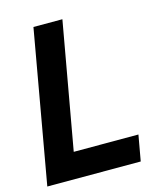

<svg xmlns="http://www.w3.org/2000/svg" viewBox="-114 -846 779 929"><g transform="rotate(-15 275.5 -381.5)"><path d="M475 0H7L142 -763H287L174 -129H498Z"/></g></svg>

Font: Open Sauce Sans
Style: Bold Italic
Weight: 700
Italic angle: -10°
Designer: Alfredo Marco Pradil
Foundry: Creative Sauce Fz LLC
Version: Version 1.477